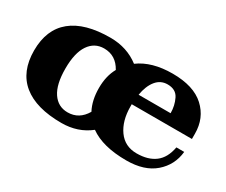

<svg xmlns="http://www.w3.org/2000/svg" viewBox="-86 -713 1126 956"><g transform="rotate(30 477.0 -235.0)"><path d="M578 -246V-234Q578 -151 615.5 -98.5Q653 -46 721 -46Q786 -46 826 -76Q866 -106 878 -171H923Q915 -92 856 -41Q797 10 694 10Q558 10 483 -44Q415 10 321 10Q175 10 99 -52Q23 -114 23 -235Q23 -356 99 -418Q175 -480 321 -480Q417 -480 487 -426Q560 -480 679 -480Q800 -480 862 -423Q924 -366 924 -276V-246ZM584 -304H768Q768 -347 750 -384Q732 -421 684 -421Q644 -421 618.5 -389.5Q593 -358 584 -304ZM423 -113Q396 -164 396 -235Q396 -304 424 -354Q389 -418 321 -418Q266 -418 234.5 -371.5Q203 -325 203 -235Q203 -144 234.5 -97.5Q266 -51 321 -51Q387 -51 423 -113Z"/></g></svg>

Font: Taviraj
Style: Bold
Weight: 700
Designer: Katatrad Team
Foundry: CadsonDemak
Version: Version 1.001